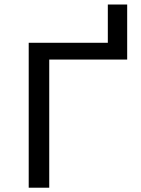

<svg xmlns="http://www.w3.org/2000/svg" viewBox="-20 -853 640 872"><path d="M469.7 -658.7V-832.5H557.6V-582.5H203.6V-0.5H110.4V-658.7Z"/></svg>

Font: Cousine
Style: Regular
Weight: 400
Monospace: yes
Designer: Steve Matteson
Foundry: Monotype Imaging Inc.
Version: Version 1.21